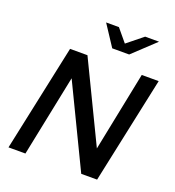

<svg xmlns="http://www.w3.org/2000/svg" viewBox="-162 -1056 1081 1183"><g transform="rotate(20 379.0 -464.5)"><path d="M28 0 177 -700H291L542 -180L647 -700H758L609 0H505L248 -533L139 0ZM420 -792 330 -929H414L483 -846L586 -929H677L531 -792Z"/></g></svg>

Font: Red Hat Text Medium
Style: Italic
Weight: 500
Italic angle: -12°
Designer: Pentagram, MCKL
Foundry: Pentagram, MCKL
Version: Version 1.023; ttfautohint (v1.8.3)